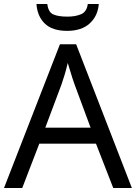

<svg xmlns="http://www.w3.org/2000/svg" viewBox="-20 -938 679 958"><path d="M545 0 459 -221H176L91 0H0L279 -717H360L638 0ZM352 -517Q349 -525 342 -546Q335 -567 328.5 -589.5Q322 -612 318 -624Q311 -593 302 -563.5Q293 -534 287 -517L206 -301H432ZM473 -918Q468 -858 427.5 -821Q387 -784 315 -784Q241 -784 203.5 -820.5Q166 -857 162 -918H216Q221 -877 246 -866Q271 -855 317 -855Q356 -855 384.5 -867Q413 -879 418 -918Z"/></svg>

Font: Noto Sans Tai Viet
Style: Regular
Weight: 400
Designer: Monotype Design Team
Foundry: Monotype Imaging Inc.
Version: Version 2.003; ttfautohint (v1.8.4.7-5d5b)